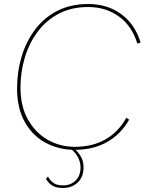

<svg xmlns="http://www.w3.org/2000/svg" viewBox="-20 -735 720 956"><path d="M352 11Q273 11 207.5 -24Q142 -59 103.5 -127.5Q65 -196 65 -295Q65 -378 87.5 -453Q110 -528 154.5 -587.5Q199 -647 265.5 -681Q332 -715 420 -715Q514 -715 583 -665Q652 -615 680 -523L664 -518Q637 -606 572 -653Q507 -700 419 -700Q336 -700 273 -667Q210 -634 167.5 -577Q125 -520 103.5 -448Q82 -376 82 -299Q82 -206 119 -140Q156 -74 217.5 -39Q279 -4 353 -4Q441 -4 506 -41.5Q571 -79 609 -149L623 -139Q582 -67 513.5 -28Q445 11 352 11ZM324 -1 340 -3Q365 16 380.5 41Q396 66 396 98Q396 146 367 173.5Q338 201 294 201Q257 201 237.5 187Q218 173 209 155L219 144Q228 162 245 175Q262 188 294 188Q332 188 356.5 164Q381 140 381 99Q381 41 324 -1Z"/></svg>

Font: Prodigy Sans Thin
Style: Italic
Weight: 100
Italic angle: -13°
Designer: Wei Huang
Foundry: Wei Huang
Version: Version 1.003; ttfautohint (v1.8.3)